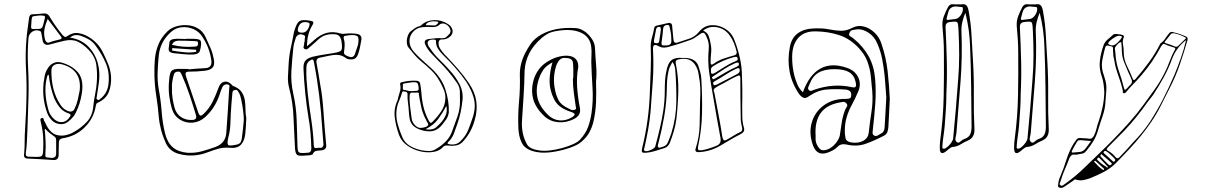

<svg xmlns="http://www.w3.org/2000/svg" viewBox="-20 -665 5854 930"><path d="M99 47Q99 -10 103 -68.5Q107 -127 108 -185Q110 -257 106 -329.5Q102 -402 108 -474Q110 -501 114 -527.5Q118 -554 121 -580Q124 -596 138 -596Q152 -596 166.5 -597.5Q181 -599 194 -600Q209 -601 218 -588Q233 -563 249 -540Q265 -517 284 -494Q289 -490 293 -487Q297 -484 304 -489Q333 -509 360.5 -504.5Q388 -500 413 -484Q456 -457 478 -412Q492 -384 504 -354.5Q516 -325 518 -293Q520 -253 507 -219.5Q494 -186 453 -167Q448 -165 446.5 -161Q445 -157 444 -152Q434 -91 389.5 -47.5Q345 -4 282 5Q265 8 265 25Q265 40 264.5 55Q264 70 264 85Q264 112 238 110Q207 108 175.5 106Q144 104 112 103Q95 102 96 83Q98 74 98 65Q98 56 99 47ZM132 -554Q129 -530 132.5 -526.5Q136 -523 159 -525H169Q184 -525 188 -540Q190 -549 192.5 -558Q195 -567 197 -576Q201 -589 190 -589Q177 -591 165 -589.5Q153 -588 141 -586Q137 -585 135.5 -581.5Q134 -578 134 -574Q133 -570 132.5 -564.5Q132 -559 132 -554ZM211 -573Q200 -548 195.5 -524Q191 -500 198 -474Q200 -466 205.5 -461Q211 -456 221 -460Q233 -465 245.5 -468Q258 -471 270 -474Q283 -477 276 -487Q260 -508 244 -529.5Q228 -551 211 -573ZM110 26Q109 39 108 51.5Q107 64 105 77Q103 94 119 94Q129 94 138.5 94.5Q148 95 157 95Q177 95 182.5 90Q188 85 189 65Q191 31 189 -1.5Q187 -34 179 -67Q178 -73 176 -81.5Q174 -90 181 -93Q190 -96 191.5 -87.5Q193 -79 197 -74Q199 -72 199 -71Q221 -19 257.5 -10.5Q294 -2 335 -24Q373 -45 400.5 -74.5Q428 -104 432 -151Q435 -181 441 -210Q447 -239 449 -269Q452 -310 446.5 -350.5Q441 -391 409 -424Q385 -449 358 -462.5Q331 -476 294 -468Q275 -464 256.5 -459Q238 -454 219 -449Q194 -443 187 -466Q185 -474 184 -483Q183 -492 181 -500Q180 -505 179 -509Q178 -513 173 -515Q154 -523 137 -512Q120 -501 118 -481Q112 -410 116 -339Q120 -268 118 -197Q116 -141 114.5 -85.5Q113 -30 110 26ZM319 -483Q327 -482 333 -480.5Q339 -479 344 -477Q391 -464 422.5 -422.5Q454 -381 460 -325Q463 -293 458.5 -261.5Q454 -230 449 -198Q448 -194 447.5 -189.5Q447 -185 451 -183Q456 -179 460 -181.5Q464 -184 467 -187Q503 -216 506 -264Q511 -316 492 -360Q473 -404 443 -444Q430 -462 411 -473.5Q392 -485 370 -492Q357 -496 345 -495Q333 -494 319 -483ZM191 -263Q193 -276 196 -294.5Q199 -313 209 -330Q220 -350 238 -359Q256 -368 278 -362Q331 -347 359 -312.5Q387 -278 376 -210Q372 -186 365 -163.5Q358 -141 347 -119Q343 -110 335 -100Q322 -84 306.5 -73Q291 -62 269 -64Q246 -67 231.5 -82Q217 -97 209 -117Q197 -150 192 -185.5Q187 -221 191 -263ZM366 -227Q377 -326 282 -353Q260 -359 245 -351.5Q230 -344 229 -326Q228 -280 238 -237.5Q248 -195 273 -157Q287 -135 312 -126Q334 -120 342 -140Q352 -161 357 -183Q362 -205 366 -227ZM216 -303Q211 -302 210 -299Q209 -296 208 -293Q200 -262 200 -231Q200 -200 206 -168Q210 -148 215.5 -129Q221 -110 237 -93Q257 -72 280 -73.5Q303 -75 319 -100Q327 -111 314 -115Q286 -124 269.5 -144.5Q253 -165 242 -191Q232 -218 225.5 -246Q219 -274 216 -303ZM199 -41Q196 -37 196.5 -33.5Q197 -30 198 -27Q200 -2 201 23Q202 48 200 74Q199 92 201 95Q203 98 222 99Q224 99 226 99.5Q228 100 230 100Q252 100 252 79V15Q252 1 243 -4Q231 -12 220 -21Q209 -30 199 -41Z M1173 -93Q1172 -72 1171 -53.5Q1170 -35 1168 -16Q1164 18 1147 36Q1130 54 1095 51Q1064 48 1037.5 55.5Q1011 63 985 73Q951 86 916 88Q881 90 845 80Q804 69 784 30Q755 -33 749 -100Q745 -150 737 -200Q729 -250 728 -301Q727 -339 730 -376.5Q733 -414 747 -449Q761 -484 792 -514Q809 -530 834.5 -537.5Q860 -545 888 -543Q916 -541 939.5 -527Q963 -513 976 -485Q987 -460 998 -436Q1009 -412 1014 -386Q1022 -355 1011.5 -340Q1001 -325 969 -322Q951 -320 933 -319Q915 -318 896 -318Q883 -318 880 -312.5Q877 -307 881 -295Q896 -251 911 -206.5Q926 -162 941 -118Q946 -105 952 -105Q958 -105 967 -114Q994 -140 1010 -172.5Q1026 -205 1038 -239Q1047 -265 1066.5 -269Q1086 -273 1104 -253Q1105 -252 1105 -251.5Q1105 -251 1106 -250Q1136 -239 1149 -221Q1162 -203 1165.5 -181Q1169 -159 1169 -136.5Q1169 -114 1173 -93ZM892 -331V-329Q913 -331 934.5 -332.5Q956 -334 977 -335Q1007 -338 1004 -370Q1000 -401 989.5 -429.5Q979 -458 962 -484Q946 -511 918 -523.5Q890 -536 860 -533Q830 -530 807 -509Q756 -463 749 -396Q745 -356 743.5 -314.5Q742 -273 749 -232Q759 -179 763 -124.5Q767 -70 780 -17Q791 26 817 48.5Q843 71 888 75Q924 77 957 68Q990 59 1023 47Q1072 29 1076 -20Q1080 -73 1083.5 -127Q1087 -181 1090 -234Q1091 -240 1091.5 -247Q1092 -254 1083 -256Q1076 -258 1068.5 -254.5Q1061 -251 1057 -243Q1053 -233 1049 -222.5Q1045 -212 1042 -202Q1020 -140 975 -99Q948 -74 914 -71Q880 -68 852 -85.5Q824 -103 813 -137Q804 -167 800 -198.5Q796 -230 798 -262Q800 -295 804.5 -310Q809 -325 824.5 -329Q840 -333 873 -331ZM880 -477H918Q932 -477 944 -473.5Q956 -470 954 -450Q953 -433 948 -418Q943 -403 918 -401Q894 -400 870.5 -402.5Q847 -405 824 -407Q813 -408 804.5 -412.5Q796 -417 797 -430Q799 -444 800.5 -459Q802 -474 823 -476Q837 -478 851.5 -477Q866 -476 880 -476ZM813 -448Q840 -441 866.5 -439Q893 -437 919 -439Q926 -439 932.5 -441Q939 -443 939 -453Q940 -464 933 -465Q926 -466 919 -466Q901 -467 883 -467.5Q865 -468 846 -468Q837 -468 828 -464.5Q819 -461 813 -448ZM930 -414V-424Q901 -426 872 -428Q843 -430 814 -432V-420Q843 -415 872 -412Q901 -409 930 -414ZM813 -239Q812 -214 815.5 -191Q819 -168 825 -145Q833 -114 857 -98Q881 -82 912 -84Q936 -85 929 -108Q914 -158 897.5 -207Q881 -256 860 -303Q857 -311 853 -315Q849 -319 840 -318Q824 -317 821 -300Q817 -285 814.5 -269.5Q812 -254 813 -239ZM1161 -84Q1161 -102 1157.5 -129Q1154 -156 1149 -180Q1144 -204 1139 -213Q1135 -220 1131 -225.5Q1127 -231 1118 -229Q1109 -228 1107 -221.5Q1105 -215 1105 -207Q1103 -185 1101 -162Q1099 -139 1098 -116Q1097 -87 1095.5 -58Q1094 -29 1086 0Q1079 31 1085 37Q1091 43 1124 36Q1141 33 1146 23Q1151 13 1152 0Q1155 -20 1157 -41Q1159 -62 1161 -84Z M1467 -441Q1478 -450 1486.5 -457.5Q1495 -465 1503 -472Q1531 -497 1562 -505.5Q1593 -514 1629 -503Q1635 -501 1641 -501Q1647 -501 1653 -502Q1682 -505 1708 -501Q1735 -497 1730 -470Q1727 -454 1724 -438Q1721 -422 1716 -407Q1710 -388 1699.5 -381.5Q1689 -375 1669 -378Q1661 -380 1658 -382Q1637 -398 1616 -399Q1595 -400 1573.5 -395Q1552 -390 1531 -386Q1510 -383 1513 -361Q1518 -335 1522.5 -308.5Q1527 -282 1531 -256Q1541 -202 1545 -148Q1549 -94 1553 -41Q1555 -22 1556.5 -3Q1558 16 1560 36Q1563 60 1538 63Q1526 64 1513.5 65.5Q1501 67 1494 83Q1493 84 1488.5 85Q1484 86 1480 87Q1473 88 1465.5 88Q1458 88 1450 89Q1427 91 1419 85Q1411 79 1409 55Q1407 19 1405.5 -16.5Q1404 -52 1402 -89Q1401 -127 1395.5 -165.5Q1390 -204 1380 -241Q1373 -269 1375 -297.5Q1377 -326 1378 -354Q1380 -394 1388.5 -432.5Q1397 -471 1404 -510Q1405 -514 1407 -520Q1418 -555 1431 -563Q1444 -571 1480 -565Q1494 -563 1497 -558.5Q1500 -554 1492 -541Q1479 -519 1473 -494.5Q1467 -470 1467 -441ZM1423 -526Q1420 -510 1432 -508Q1468 -500 1479 -543Q1482 -554 1472 -556Q1432 -566 1423 -526ZM1453 -455Q1454 -460 1455 -463Q1456 -466 1456 -469Q1455 -476 1457.5 -484Q1460 -492 1449 -496Q1436 -502 1425 -496Q1414 -490 1411 -476Q1408 -466 1405 -456Q1402 -446 1401 -435Q1395 -379 1391.5 -322.5Q1388 -266 1401 -209Q1415 -146 1417 -82Q1419 -18 1421 45Q1422 67 1427 72Q1432 77 1453 76Q1457 76 1460 75.5Q1463 75 1467 75Q1488 76 1488 54Q1487 16 1484 -21.5Q1481 -59 1474 -97Q1455 -214 1450 -333Q1449 -359 1459 -371Q1469 -383 1494 -390Q1520 -396 1545.5 -400Q1571 -404 1596 -408Q1626 -413 1632.5 -420.5Q1639 -428 1635 -459Q1634 -464 1633.5 -468.5Q1633 -473 1631 -477Q1623 -499 1600 -499Q1578 -501 1558 -495Q1538 -489 1521 -473Q1512 -465 1503 -456.5Q1494 -448 1484 -440Q1478 -435 1471 -429Q1464 -423 1455 -428Q1448 -433 1451 -441Q1454 -449 1453 -455ZM1713 -444Q1721 -479 1712 -488.5Q1703 -498 1668 -494Q1664 -493 1660.5 -492.5Q1657 -492 1654 -492Q1642 -491 1645 -478Q1650 -463 1649.5 -448Q1649 -433 1647 -418Q1644 -405 1651.5 -399.5Q1659 -394 1669 -391Q1679 -387 1687 -389.5Q1695 -392 1699 -403Q1703 -414 1706 -424Q1709 -434 1713 -444ZM1547 37Q1546 18 1544 -1Q1542 -20 1541 -39Q1536 -122 1526 -203.5Q1516 -285 1500 -367Q1497 -382 1485 -374Q1464 -363 1464 -337Q1463 -307 1465 -277Q1467 -247 1470 -218Q1477 -154 1487 -90Q1497 -26 1500 39Q1500 55 1514 52Q1523 50 1533 51Q1543 52 1547 37Z M1906 -180Q1910 -200 1916.5 -219Q1923 -238 1918 -258Q1917 -265 1927 -267Q1944 -271 1960.5 -273Q1977 -275 1995 -274Q2012 -274 2015 -261Q2019 -239 2021 -217Q2023 -183 2031 -148.5Q2039 -114 2057 -80Q2062 -70 2066.5 -70Q2071 -70 2077 -77Q2100 -100 2117.5 -126.5Q2135 -153 2137 -184Q2139 -207 2130 -229.5Q2121 -252 2108 -274Q2093 -301 2069.5 -324Q2046 -347 2020 -368Q2001 -384 1986 -401.5Q1971 -419 1957 -437Q1951 -446 1950.5 -461.5Q1950 -477 1955.5 -492Q1961 -507 1969 -513Q1979 -521 1989.5 -528.5Q2000 -536 2014 -539Q2017 -540 2019.5 -542Q2022 -544 2023 -545Q2046 -566 2082 -567.5Q2118 -569 2149 -549Q2162 -542 2168.5 -528.5Q2175 -515 2171 -504Q2167 -491 2152 -482Q2137 -473 2122 -474Q2108 -475 2105 -463Q2102 -446 2111 -431Q2120 -416 2133 -402Q2166 -368 2196.5 -333Q2227 -298 2252 -261Q2281 -218 2287 -174Q2293 -130 2280 -86Q2265 -27 2225 18Q2212 34 2193 38.5Q2174 43 2150 40Q2135 38 2127 46Q2110 66 2079 71Q2048 76 2013.5 67.5Q1979 59 1951.5 39Q1924 19 1913 -11Q1897 -55 1892 -97.5Q1887 -140 1906 -180ZM2104 -559Q2082 -564 2064 -560Q2046 -556 2042 -543Q2060 -543 2078.5 -541.5Q2097 -540 2104 -559ZM2154 -120Q2150 -98 2140 -85Q2130 -72 2121 -60Q2106 -41 2085 -33Q2064 -25 2032 -32Q2006 -38 1989 -50Q1972 -62 1966 -83Q1963 -94 1962 -105.5Q1961 -117 1960 -128Q1959 -148 1956 -168.5Q1953 -189 1954 -209Q1954 -220 1943 -221Q1939 -222 1934.5 -222.5Q1930 -223 1928 -218Q1922 -196 1913 -176Q1904 -156 1901 -133Q1897 -100 1905.5 -67.5Q1914 -35 1928 -2Q1940 26 1964.5 41Q1989 56 2022 63Q2039 66 2056.5 66.5Q2074 67 2088 59Q2116 43 2137 22.5Q2158 2 2168 -24Q2182 -62 2195.5 -100Q2209 -138 2208 -179Q2208 -201 2207.5 -222.5Q2207 -244 2193 -264Q2154 -321 2104 -370Q2085 -389 2067.5 -408Q2050 -427 2040 -449Q2029 -473 2058 -476Q2072 -478 2087.5 -479.5Q2103 -481 2118 -480Q2135 -479 2143 -486.5Q2151 -494 2158 -502Q2164 -511 2161.5 -520.5Q2159 -530 2152 -538Q2142 -549 2128.5 -551Q2115 -553 2106 -543Q2094 -533 2073 -534Q2047 -536 2023 -533Q1999 -530 1982 -512Q1963 -492 1963.5 -465Q1964 -438 1984 -415Q2000 -397 2018 -380.5Q2036 -364 2055 -347Q2116 -295 2136 -236Q2156 -177 2154 -120ZM2270 -97Q2272 -102 2273 -106.5Q2274 -111 2275 -115Q2285 -155 2274 -193Q2263 -231 2239 -268Q2215 -303 2185.5 -336.5Q2156 -370 2124 -401Q2110 -415 2100.5 -431Q2091 -447 2092 -466Q2092 -468 2091 -470Q2090 -472 2085 -473Q2063 -475 2055 -466.5Q2047 -458 2056 -441Q2058 -438 2060 -435.5Q2062 -433 2064 -430Q2082 -402 2107 -378Q2132 -354 2155 -328Q2187 -294 2206 -257Q2225 -220 2220 -178Q2217 -149 2211 -120.5Q2205 -92 2195 -64Q2187 -41 2178.5 -18Q2170 5 2151 23Q2142 32 2158 34Q2192 39 2211 18Q2236 -6 2248 -36Q2260 -66 2270 -97ZM1950 -227Q1963 -223 1974.5 -223.5Q1986 -224 1998 -225Q2008 -226 2008 -234Q2007 -259 2000 -264Q1993 -269 1964 -265Q1960 -264 1955.5 -263.5Q1951 -263 1946 -262Q1930 -261 1931 -253.5Q1932 -246 1931 -238Q1931 -229 1938 -229Q1945 -229 1950 -227ZM2003 -217Q1999 -217 1994.5 -216.5Q1990 -216 1985 -216Q1972 -218 1968 -213.5Q1964 -209 1964 -199Q1963 -172 1967 -144.5Q1971 -117 1974 -90Q1977 -70 1994 -55Q2004 -46 2015.5 -45.5Q2027 -45 2042 -50Q2054 -55 2054 -61.5Q2054 -68 2047 -77Q2045 -81 2044 -84Q2028 -113 2021 -144Q2014 -175 2009 -206Q2009 -209 2009 -212.5Q2009 -216 2003 -217ZM2041 -39Q2074 -33 2092 -48Q2106 -60 2118 -73.5Q2130 -87 2137 -103Q2148 -124 2142 -152Q2124 -118 2102.5 -88.5Q2081 -59 2041 -39Z M2867 -269Q2869 -217 2867 -169Q2865 -121 2854 -74Q2848 -49 2835 -24.5Q2822 0 2797 21Q2781 36 2745.5 49Q2710 62 2670.5 69Q2631 76 2600 74Q2527 68 2507 26Q2499 9 2495.5 -7.5Q2492 -24 2491 -42Q2488 -107 2494 -172Q2500 -237 2498 -302Q2497 -355 2524 -408Q2536 -432 2552.5 -455Q2569 -478 2601 -497Q2668 -535 2766 -529Q2784 -528 2797 -521.5Q2810 -515 2820 -507Q2839 -490 2850 -471.5Q2861 -453 2862 -433Q2864 -390 2867.5 -348.5Q2871 -307 2867 -269ZM2844 -364Q2844 -382 2845 -400Q2846 -418 2844 -436Q2839 -487 2792.5 -507.5Q2746 -528 2671 -514Q2649 -510 2633.5 -501.5Q2618 -493 2606 -483Q2563 -446 2543 -405.5Q2523 -365 2521 -322Q2520 -260 2516 -198Q2512 -136 2508 -74Q2507 -46 2512.5 -19.5Q2518 7 2532 33Q2539 46 2555 53.5Q2571 61 2594 64Q2616 67 2645 63.5Q2674 60 2703 52Q2732 44 2755.5 33.5Q2779 23 2789 12Q2817 -18 2828.5 -50Q2840 -82 2845 -116Q2854 -178 2850 -240Q2846 -302 2844 -364ZM2781 -340Q2772 -292 2775.5 -242Q2779 -192 2789 -142Q2792 -127 2786.5 -113.5Q2781 -100 2761 -89Q2724 -70 2685 -73Q2646 -76 2618 -101Q2572 -144 2561.5 -190Q2551 -236 2567 -285Q2575 -309 2592 -331.5Q2609 -354 2641 -372Q2665 -386 2693.5 -392Q2722 -398 2744 -393Q2782 -383 2781 -340ZM2755 -281Q2756 -286 2756.5 -290Q2757 -294 2757 -298Q2757 -314 2757 -330.5Q2757 -347 2755 -363Q2754 -371 2747 -377Q2740 -383 2723 -384Q2706 -386 2697.5 -380.5Q2689 -375 2684 -367Q2682 -363 2679.5 -358.5Q2677 -354 2675 -349Q2655 -289 2669 -227Q2674 -202 2686 -179Q2698 -156 2735 -139Q2741 -136 2747.5 -133Q2754 -130 2763 -133Q2771 -136 2770.5 -140Q2770 -144 2769 -148Q2764 -182 2759.5 -215Q2755 -248 2755 -281ZM2656 -363Q2625 -346 2612.5 -328Q2600 -310 2593 -290Q2574 -242 2582.5 -196Q2591 -150 2637 -106Q2660 -85 2689 -82Q2718 -79 2747 -95Q2762 -103 2763.5 -110Q2765 -117 2743 -124Q2684 -143 2664 -184Q2642 -228 2642 -271.5Q2642 -315 2656 -363Z M3573 -319Q3575 -276 3575.5 -233.5Q3576 -191 3575 -147Q3575 -122 3575.5 -97Q3576 -72 3583 -48Q3587 -35 3582 -27.5Q3577 -20 3565 -14Q3541 -2 3517.5 12Q3494 26 3470 40Q3421 69 3365 72Q3343 73 3350 53Q3368 -3 3369 -61Q3370 -119 3371 -177Q3373 -207 3372 -237.5Q3371 -268 3365 -298Q3364 -304 3363 -310.5Q3362 -317 3360 -324Q3337 -394 3265 -377Q3250 -373 3253 -359Q3267 -291 3265.5 -223Q3264 -155 3256 -87Q3252 -57 3243.5 -28.5Q3235 0 3224 28Q3216 46 3199 52Q3177 59 3154.5 66Q3132 73 3109 75Q3094 76 3090.5 72Q3087 68 3090 54Q3107 -14 3116.5 -83.5Q3126 -153 3128 -224Q3130 -277 3132 -330Q3134 -383 3132 -436Q3131 -459 3138 -483Q3145 -507 3149 -530Q3150 -535 3153.5 -537.5Q3157 -540 3161 -541Q3175 -544 3188 -547Q3201 -550 3214 -553Q3236 -558 3236 -536Q3237 -520 3239 -504.5Q3241 -489 3242 -473Q3244 -453 3262 -459Q3290 -469 3318 -477.5Q3346 -486 3366 -511Q3391 -541 3425.5 -543Q3460 -545 3490.5 -527Q3521 -509 3534 -479Q3542 -460 3548.5 -440Q3555 -420 3560 -400Q3565 -380 3568.5 -360Q3572 -340 3573 -319ZM3231 -493Q3230 -502 3228.5 -510.5Q3227 -519 3225 -527Q3224 -534 3222 -539.5Q3220 -545 3210 -544Q3194 -543 3192 -526Q3191 -513 3189.5 -499Q3188 -485 3186 -471Q3182 -449 3187 -446.5Q3192 -444 3213 -445Q3232 -448 3232 -465Q3232 -472 3231.5 -479Q3231 -486 3231 -493ZM3181 -521Q3181 -527 3180 -531Q3179 -535 3174 -535Q3161 -536 3158 -523Q3156 -510 3153 -497Q3150 -484 3148 -471Q3147 -466 3147.5 -461.5Q3148 -457 3155 -456Q3172 -453 3173 -466Q3175 -481 3177.5 -495Q3180 -509 3181 -521ZM3386 -517Q3407 -507 3413 -489.5Q3419 -472 3422 -454Q3427 -432 3424.5 -409Q3422 -386 3422 -363Q3422 -346 3435 -355Q3458 -372 3484.5 -381Q3511 -390 3537 -397Q3551 -401 3548 -415Q3543 -436 3535 -456Q3527 -476 3514 -494Q3491 -526 3453 -533Q3415 -540 3386 -517ZM3271 -385Q3282 -384 3292.5 -384.5Q3303 -385 3313 -383Q3330 -381 3343.5 -371.5Q3357 -362 3363 -345Q3368 -330 3372 -315Q3376 -300 3377 -284Q3382 -201 3380.5 -118.5Q3379 -36 3361 46Q3359 58 3363 61Q3367 64 3378 63Q3396 60 3413.5 54.5Q3431 49 3448 42Q3475 33 3470 4Q3461 -43 3452.5 -91.5Q3444 -140 3436 -188Q3425 -248 3416 -307.5Q3407 -367 3413 -428Q3416 -459 3402 -487Q3395 -504 3388 -506Q3381 -508 3367 -497Q3357 -490 3346.5 -483Q3336 -476 3325 -472Q3300 -463 3274 -454.5Q3248 -446 3222 -439Q3210 -435 3197 -434.5Q3184 -434 3171 -441Q3155 -450 3148.5 -446Q3142 -442 3143 -424Q3147 -348 3142 -273Q3137 -198 3131 -123Q3127 -79 3119 -35Q3111 9 3101 53Q3100 56 3099 59Q3098 62 3102 65Q3108 69 3119.5 66Q3131 63 3142 56.5Q3153 50 3154 44Q3160 22 3165.5 0.5Q3171 -21 3176 -43Q3187 -88 3193.5 -133.5Q3200 -179 3200 -225Q3200 -251 3201.5 -276Q3203 -301 3209 -326Q3216 -358 3229.5 -371Q3243 -384 3271 -385ZM3424 -321Q3423 -308 3429 -307.5Q3435 -307 3443 -312Q3468 -327 3492 -342.5Q3516 -358 3542 -368Q3547 -370 3551 -373.5Q3555 -377 3553 -383Q3550 -391 3544 -390Q3538 -389 3533 -388Q3478 -373 3432 -343Q3421 -335 3424 -321ZM3237 -365Q3230 -353 3224.5 -341Q3219 -329 3217 -315Q3213 -296 3211.5 -277Q3210 -258 3210 -238Q3209 -170 3197.5 -103Q3186 -36 3169 29Q3168 33 3166.5 38Q3165 43 3168 48Q3173 52 3177.5 50Q3182 48 3186 47Q3209 43 3217 20Q3221 9 3225 -0.5Q3229 -10 3232 -20Q3255 -95 3256 -171.5Q3257 -248 3251 -324Q3250 -335 3247.5 -345Q3245 -355 3237 -365ZM3559 -356Q3558 -366 3541 -359Q3513 -347 3488 -330.5Q3463 -314 3437 -297Q3433 -295 3430 -292Q3427 -289 3431 -284Q3433 -280 3437 -281.5Q3441 -283 3444 -285Q3470 -300 3495.5 -315Q3521 -330 3549 -342Q3553 -344 3556.5 -347Q3560 -350 3559 -356ZM3563 -324Q3562 -335 3557.5 -335Q3553 -335 3546 -332Q3518 -319 3493 -302.5Q3468 -286 3441 -271Q3430 -265 3436 -256Q3439 -251 3443 -252.5Q3447 -254 3451 -255Q3477 -268 3502 -281Q3527 -294 3552 -307Q3564 -314 3563 -324ZM3440 -217Q3446 -186 3451 -159Q3456 -132 3461 -106Q3466 -80 3470.5 -53.5Q3475 -27 3479 -1Q3482 12 3487 14.5Q3492 17 3503 10Q3518 2 3533.5 -8Q3549 -18 3565 -25Q3573 -28 3574.5 -35Q3576 -42 3574 -49Q3572 -58 3570 -68Q3568 -78 3568 -88Q3567 -138 3566.5 -187.5Q3566 -237 3566 -286Q3566 -297 3562 -299Q3558 -301 3549 -296Q3527 -286 3505.5 -273.5Q3484 -261 3462 -250Q3449 -243 3441 -236.5Q3433 -230 3440 -217Z M4290 -186Q4288 -150 4286.5 -116Q4285 -82 4283 -48Q4282 -37 4278.5 -26.5Q4275 -16 4264 -9Q4221 14 4176 30.5Q4131 47 4080 35Q4052 29 4036 47Q4026 57 4013.5 63.5Q4001 70 3987 75Q3938 91 3919 42Q3897 -17 3911.5 -69.5Q3926 -122 3970 -154.5Q4014 -187 4077 -186Q4088 -186 4095.5 -188.5Q4103 -191 4103 -204Q4104 -217 4096.5 -223.5Q4089 -230 4077 -231Q4031 -235 3986 -231.5Q3941 -228 3900 -200Q3883 -187 3872 -191.5Q3861 -196 3851 -209Q3815 -262 3804.5 -319.5Q3794 -377 3806 -438Q3814 -481 3843.5 -503Q3873 -525 3916 -527Q3936 -528 3956 -527.5Q3976 -527 3995 -523Q4024 -517 4052 -516Q4080 -515 4110 -531Q4136 -544 4164.5 -536.5Q4193 -529 4216.5 -506.5Q4240 -484 4250 -452Q4272 -387 4279.5 -319.5Q4287 -252 4290 -186ZM4273 -192Q4271 -215 4269.5 -242Q4268 -269 4265 -297Q4261 -338 4253 -379Q4245 -420 4228 -457Q4215 -488 4187 -506.5Q4159 -525 4132 -523Q4121 -522 4109.5 -519.5Q4098 -517 4094 -504Q4090 -494 4099.5 -488.5Q4109 -483 4116 -477Q4162 -439 4188 -391.5Q4214 -344 4219 -282Q4224 -221 4219.5 -160.5Q4215 -100 4208 -39Q4207 -32 4206.5 -22.5Q4206 -13 4215 -8Q4224 -4 4232.5 -9.5Q4241 -15 4249 -19Q4258 -24 4261.5 -32.5Q4265 -41 4265 -51Q4267 -85 4269 -119Q4271 -153 4273 -192ZM3869 -218Q3900 -304 3955 -333.5Q4010 -363 4086 -335Q4122 -322 4137 -290.5Q4152 -259 4138 -224Q4131 -207 4123 -190.5Q4115 -174 4106 -157Q4090 -128 4081 -97Q4072 -66 4072 -32Q4072 -13 4075.5 4Q4079 21 4104 25Q4138 30 4161.5 17Q4185 4 4188 -22Q4193 -72 4201 -122Q4209 -172 4205 -223Q4202 -260 4198 -296.5Q4194 -333 4181.5 -367Q4169 -401 4140 -432Q4097 -478 4044.5 -495Q3992 -512 3934 -513Q3877 -515 3847.5 -482.5Q3818 -450 3817 -393Q3816 -345 3828 -297Q3834 -276 3842.5 -255.5Q3851 -235 3869 -218ZM4022 -330Q3973 -330 3944.5 -313Q3916 -296 3901 -257Q3898 -250 3895 -242.5Q3892 -235 3898 -229Q3904 -222 3911.5 -225.5Q3919 -229 3926 -231Q3970 -246 4014.5 -249.5Q4059 -253 4105 -243Q4122 -239 4125 -246Q4128 -253 4125 -266Q4118 -300 4093.5 -315Q4069 -330 4022 -330ZM3930 -24Q3931 -9 3930.5 6Q3930 21 3937 36Q3943 49 3952 57Q3961 65 3977 62Q3994 59 4010 46.5Q4026 34 4037 16.5Q4048 -1 4049 -17Q4053 -47 4058 -76.5Q4063 -106 4074 -134Q4078 -142 4082.5 -149.5Q4087 -157 4079 -165Q4072 -173 4062.5 -171.5Q4053 -170 4044 -168Q3929 -146 3930 -24Z M4624 -644Q4627 -644 4630 -643.5Q4633 -643 4637 -644Q4654 -647 4661.5 -638.5Q4669 -630 4672 -611Q4683 -551 4686 -490.5Q4689 -430 4693 -369Q4698 -286 4697 -203.5Q4696 -121 4700 -38Q4701 1 4670 15Q4651 23 4633.5 34Q4616 45 4594 47Q4586 48 4577.5 55.5Q4569 63 4561 69Q4532 91 4532 51Q4532 29 4535 7Q4549 -97 4551 -201.5Q4553 -306 4552 -410Q4552 -442 4550 -474Q4548 -506 4545 -537Q4543 -564 4552 -587Q4561 -610 4572 -631Q4581 -646 4595.5 -644.5Q4610 -643 4624 -644ZM4576 -569Q4584 -570 4592 -571Q4600 -572 4608 -573Q4622 -575 4633 -590.5Q4644 -606 4644 -621Q4644 -631 4639 -631Q4626 -632 4612.5 -633.5Q4599 -635 4588 -628Q4577 -621 4573 -605.5Q4569 -590 4565 -576Q4564 -570 4568 -569Q4572 -568 4576 -569ZM4656 -603Q4647 -582 4641.5 -559Q4636 -536 4637 -513Q4642 -391 4632.5 -269Q4623 -147 4613 -25Q4612 -13 4608.5 1Q4605 15 4614 23Q4622 30 4632 20.5Q4642 11 4652 8Q4672 1 4679 -13.5Q4686 -28 4686 -52Q4685 -147 4684 -243Q4683 -339 4679 -435Q4678 -476 4672.5 -517.5Q4667 -559 4656 -603ZM4564 -212Q4564 -173 4561.5 -134.5Q4559 -96 4556 -57Q4554 -33 4550.5 -10Q4547 13 4545 37Q4545 42 4544.5 49Q4544 56 4554 55Q4561 54 4571 45Q4581 36 4589 24Q4597 12 4597 4Q4611 -139 4621 -279Q4626 -338 4626 -396.5Q4626 -455 4623 -514Q4622 -539 4620 -549Q4618 -559 4609.5 -560Q4601 -561 4579 -558Q4559 -555 4560 -533Q4564 -453 4566 -372.5Q4568 -292 4564 -212Z M4984 -644Q4987 -644 4990 -643.5Q4993 -643 4997 -644Q5014 -647 5021.5 -638.5Q5029 -630 5032 -611Q5043 -551 5046 -490.5Q5049 -430 5053 -369Q5058 -286 5057 -203.5Q5056 -121 5060 -38Q5061 1 5030 15Q5011 23 4993.5 34Q4976 45 4954 47Q4946 48 4937.5 55.5Q4929 63 4921 69Q4892 91 4892 51Q4892 29 4895 7Q4909 -97 4911 -201.5Q4913 -306 4912 -410Q4912 -442 4910 -474Q4908 -506 4905 -537Q4903 -564 4912 -587Q4921 -610 4932 -631Q4941 -646 4955.5 -644.5Q4970 -643 4984 -644ZM4936 -569Q4944 -570 4952 -571Q4960 -572 4968 -573Q4982 -575 4993 -590.5Q5004 -606 5004 -621Q5004 -631 4999 -631Q4986 -632 4972.5 -633.5Q4959 -635 4948 -628Q4937 -621 4933 -605.5Q4929 -590 4925 -576Q4924 -570 4928 -569Q4932 -568 4936 -569ZM5016 -603Q5007 -582 5001.5 -559Q4996 -536 4997 -513Q5002 -391 4992.5 -269Q4983 -147 4973 -25Q4972 -13 4968.5 1Q4965 15 4974 23Q4982 30 4992 20.5Q5002 11 5012 8Q5032 1 5039 -13.5Q5046 -28 5046 -52Q5045 -147 5044 -243Q5043 -339 5039 -435Q5038 -476 5032.5 -517.5Q5027 -559 5016 -603ZM4924 -212Q4924 -173 4921.5 -134.5Q4919 -96 4916 -57Q4914 -33 4910.5 -10Q4907 13 4905 37Q4905 42 4904.5 49Q4904 56 4914 55Q4921 54 4931 45Q4941 36 4949 24Q4957 12 4957 4Q4971 -139 4981 -279Q4986 -338 4986 -396.5Q4986 -455 4983 -514Q4982 -539 4980 -549Q4978 -559 4969.5 -560Q4961 -561 4939 -558Q4919 -555 4920 -533Q4924 -453 4926 -372.5Q4928 -292 4924 -212Z M5329 -218Q5328 -238 5325.5 -257Q5323 -276 5317 -294Q5303 -333 5307.5 -370.5Q5312 -408 5325 -445Q5331 -462 5345 -473.5Q5359 -485 5372 -497Q5376 -501 5386.5 -500.5Q5397 -500 5408 -498Q5419 -496 5423 -492Q5425 -487 5424 -486Q5416 -468 5419.5 -450Q5423 -432 5423 -414Q5423 -378 5438.5 -346.5Q5454 -315 5467 -283Q5471 -272 5480 -282Q5515 -322 5546 -364.5Q5577 -407 5601 -455Q5616 -465 5625 -479.5Q5634 -494 5646 -507Q5651 -511 5656.5 -510.5Q5662 -510 5666 -508Q5681 -505 5695 -500Q5709 -495 5723 -489Q5735 -485 5732 -471Q5715 -411 5694.5 -352Q5674 -293 5645 -237Q5624 -196 5603 -154Q5582 -112 5556 -74Q5533 -40 5507 -8Q5481 24 5452 55Q5436 72 5419.5 89.5Q5403 107 5386 124Q5360 150 5328 167Q5296 184 5261 198Q5244 204 5227 207.5Q5210 211 5192 205Q5187 203 5183 206Q5179 209 5176 212Q5166 219 5155 226Q5144 233 5133 241Q5128 244 5121.5 245Q5115 246 5110 243Q5104 240 5105 234.5Q5106 229 5106 224Q5107 215 5109.5 206Q5112 197 5116 189Q5133 149 5145.5 108.5Q5158 68 5180 31Q5187 20 5194.5 10.5Q5202 1 5219 4Q5228 5 5237 5Q5246 5 5255 7Q5265 8 5270 3.5Q5275 -1 5279 -8Q5287 -24 5291 -41.5Q5295 -59 5301 -75Q5313 -110 5320.5 -145.5Q5328 -181 5329 -218ZM5665 -504Q5655 -504 5652 -501Q5645 -491 5637.5 -482Q5630 -473 5622 -463Q5619 -459 5626 -456Q5638 -452 5650 -448Q5662 -444 5673 -439Q5679 -437 5685 -441Q5694 -450 5703 -458.5Q5712 -467 5721 -476Q5728 -481 5721 -484Q5708 -491 5693.5 -496.5Q5679 -502 5665 -504ZM5415 -486Q5413 -490 5408.5 -490.5Q5404 -491 5400 -492Q5393 -492 5381.5 -485.5Q5370 -479 5360.5 -471Q5351 -463 5348 -457Q5347 -453 5350 -451Q5369 -437 5389 -455Q5393 -459 5396.5 -462Q5400 -465 5403 -469Q5407 -473 5409.5 -477.5Q5412 -482 5415 -486ZM5725 -470Q5721 -468 5721 -468Q5676 -431 5657 -379Q5640 -333 5616.5 -290Q5593 -247 5566 -206Q5559 -196 5552 -187.5Q5545 -179 5538 -170Q5513 -134 5485.5 -100Q5458 -66 5428 -34Q5408 -13 5387.5 7Q5367 27 5347 48Q5343 52 5341 56.5Q5339 61 5348 66Q5359 72 5368 80Q5377 88 5384 97Q5393 107 5403 96Q5420 79 5436.5 60.5Q5453 42 5469 24Q5514 -21 5550 -75Q5585 -129 5614 -186Q5643 -243 5668 -301Q5685 -342 5700 -384.5Q5715 -427 5725 -470ZM5429 -229Q5437 -234 5443 -241.5Q5449 -249 5456 -255Q5468 -267 5460 -282Q5456 -291 5452.5 -300Q5449 -309 5444 -318Q5434 -341 5424.5 -365Q5415 -389 5414 -415Q5414 -424 5413.5 -433Q5413 -442 5412 -451Q5412 -454 5411.5 -458Q5411 -462 5405 -460Q5403 -460 5396.5 -454Q5390 -448 5385 -441Q5380 -434 5380 -431Q5382 -418 5383 -406Q5384 -394 5385 -381Q5390 -347 5401.5 -315Q5413 -283 5421 -250Q5423 -245 5424 -239.5Q5425 -234 5429 -229ZM5372 -397Q5373 -398 5373 -398Q5373 -398 5373 -398Q5372 -406 5371.5 -413.5Q5371 -421 5371 -428Q5372 -439 5365 -440Q5358 -441 5352 -443Q5337 -449 5333 -434Q5330 -422 5327 -410.5Q5324 -399 5322 -387Q5311 -343 5326 -303Q5331 -288 5335 -273Q5339 -258 5339 -241Q5339 -226 5337.5 -210.5Q5336 -195 5335 -180Q5334 -141 5321.5 -105Q5309 -69 5298 -32Q5291 -7 5276.5 17.5Q5262 42 5244 63Q5240 68 5235.5 72.5Q5231 77 5223 79Q5213 80 5203.5 82.5Q5194 85 5184 84Q5174 83 5169 88Q5164 93 5160 101Q5150 128 5138.5 154Q5127 180 5119 207Q5117 214 5114 221Q5111 228 5116 232Q5122 237 5129 232.5Q5136 228 5141 224Q5191 188 5234 146Q5270 111 5306 76.5Q5342 42 5377 6Q5415 -33 5451.5 -74Q5488 -115 5520 -159Q5547 -196 5573.5 -233Q5600 -270 5620 -310Q5635 -339 5645.5 -368.5Q5656 -398 5672 -426Q5675 -432 5667 -435Q5657 -438 5646 -441.5Q5635 -445 5625 -450Q5618 -454 5614 -451.5Q5610 -449 5605 -442Q5584 -403 5560 -367Q5538 -335 5513 -305.5Q5488 -276 5460 -248Q5453 -241 5446.5 -233Q5440 -225 5433 -217Q5428 -212 5422 -214Q5418 -215 5418.5 -217.5Q5419 -220 5419 -222Q5419 -227 5418 -229Q5412 -256 5402.5 -282.5Q5393 -309 5385 -336Q5381 -351 5378.5 -366.5Q5376 -382 5372 -397ZM5265 18Q5252 17 5239.5 16Q5227 15 5216 14Q5211 14 5206 14.5Q5201 15 5198 20Q5191 31 5184.5 42.5Q5178 54 5172 66Q5169 74 5176 74Q5193 73 5210.5 71Q5228 69 5240 52Q5251 38 5265 18ZM5382 110Q5382 106 5371.5 95.5Q5361 85 5349.5 75.5Q5338 66 5333 66Q5330 66 5329 67.5Q5328 69 5326 71Q5324 74 5328 78Q5339 88 5349.5 97Q5360 106 5370 116Q5374 120 5378 117Q5382 115 5382 110ZM5314 81Q5312 84 5310 88Q5309 92 5314 96Q5322 105 5330.5 114Q5339 123 5348 131Q5355 139 5362 133Q5367 128 5364.5 125.5Q5362 123 5359 120Q5350 112 5340.5 103.5Q5331 95 5321 87Q5320 86 5314 81ZM5344 147Q5345 146 5345.5 145.5Q5346 145 5347 144Q5337 133 5326.5 122Q5316 111 5305 100Q5302 96 5298 100Q5296 102 5294.5 104Q5293 106 5295 109Q5306 121 5318.5 130Q5331 139 5344 147ZM5328 155Q5328 153 5327 152Q5317 143 5307 133.5Q5297 124 5287 115Q5285 113 5281 115Q5279 119 5281 120Q5290 130 5300 139.5Q5310 149 5321 157Q5326 160 5328 155Z"/></svg>

Font: Rock 3D
Style: Regular
Weight: 400
Version: Version 1.000